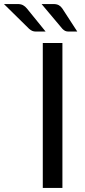

<svg xmlns="http://www.w3.org/2000/svg" viewBox="-120 -929 420 949"><path d="M188.5 0H91.5V-716.5H188.5ZM144.5 -909Q160.5 -909 170.8 -903.2Q181 -897.5 188 -887L262 -773H219Q209 -773 202.2 -776.2Q195.5 -779.5 188.5 -786.5L85.5 -909ZM-32.5 -909Q-16.5 -909 -6 -903.2Q4.5 -897.5 13 -887L105.5 -773H57.5Q47.5 -773 39.8 -776.2Q32 -779.5 24 -786.5L-100.5 -909Z"/></svg>

Font: Lato-Regular
Style: Regular
Weight: 400
Designer: Lukasz Dziedzic with Adam Twardoch and Botio Nikoltchev
Foundry: tyPoland Lukasz Dziedzic
Version: Version 2.015; 2015-08-06; http://www.latofonts.com/